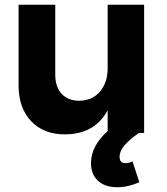

<svg xmlns="http://www.w3.org/2000/svg" viewBox="-20 -558 700 806"><path d="M482 100Q482 127 506 127Q523 127 536 119L565 207Q517 228 472 228Q421 228 391.5 201Q362 174 362 127Q362 55 432 -8V-95Q377 6 252 6Q163 6 110.5 -49.5Q58 -105 58 -200V-538H212V-244Q212 -193 239 -164Q266 -135 313 -135Q368 -136 400 -174Q432 -212 432 -272V-538H585V0H563Q521 30 501.5 53.5Q482 77 482 100Z"/></svg>

Font: Montserrat arm2 SemiBold
Style: Regular
Weight: 600
Designer: Julieta Ulanovsky
Foundry: Julieta Ulanovsky
Version: Version 6.000